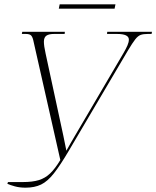

<svg xmlns="http://www.w3.org/2000/svg" viewBox="-20 -861 723 888"><path d="M14 -11 17 -19H86Q130 -19 159.5 -28Q189 -37 212 -59Q235 -81 259 -121L146 -621Q138 -659 133.5 -676.5Q129 -694 121.5 -699Q114 -704 99 -704H81L83 -714H280L279 -704H230Q206 -704 194.5 -696Q183 -688 183 -668Q183 -649 191 -613L273 -233Q276 -221 279 -203.5Q282 -186 287 -164Q298 -184 306.5 -198.5Q315 -213 326 -232L552 -617Q563 -636 569.5 -651Q576 -666 576 -678Q576 -704 521 -704H475L476 -714H683L681 -704H663Q643 -704 630.5 -699.5Q618 -695 605.5 -679Q593 -663 572 -628L299 -165Q259 -97 229.5 -59.5Q200 -22 170 -7.5Q140 7 98 7Q71 7 49 1Q27 -5 14 -11ZM252 -821 256 -841H514L510 -821Z"/></svg>

Font: Noto Serif Display SemiCondensed ExtraLight
Style: Italic
Weight: 200
Width: 4
Italic angle: -12°
Designer: Monotype Design Team
Foundry: Monotype Imaging Inc.
Version: Version 2.009